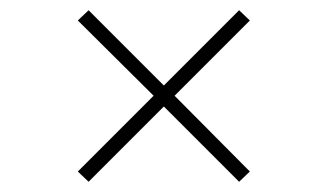

<svg xmlns="http://www.w3.org/2000/svg" viewBox="-20 -433 640 375"><path d="M468 -98 447 -78 300 -225 153 -78 132 -98 280 -246 132 -393 153 -413 300 -266 447 -413 468 -393 321 -246Z"/></svg>

Font: Livvic Thin
Style: Regular
Weight: 250
Designer: Jacques Le Bailly, Baron von Fonthausen
Version: Version 1.001; ttfautohint (v1.8.2)